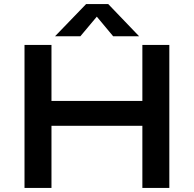

<svg xmlns="http://www.w3.org/2000/svg" viewBox="-20 -920 949 940"><path d="M100 0V-700H232V-426H677V-700H809V0H677V-304H232V0ZM249.5 -742.5 401.5 -900H510L661 -742.5H534L454 -838.5L373.5 -742.5Z"/></svg>

Font: Science Gothic
Style: Regular
Weight: 400
Designer: Thomas Phinney, Vassil Kateliev, Brandon Buerkle
Foundry: Font Detective LLC
Version: Version 1.018